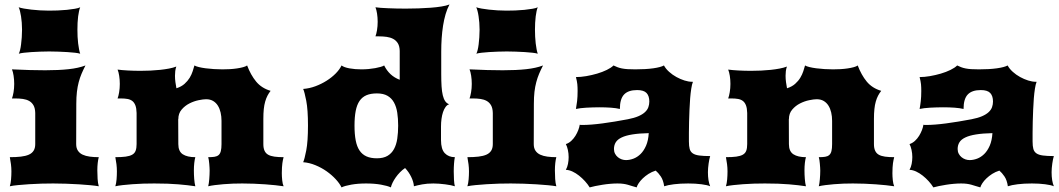

<svg xmlns="http://www.w3.org/2000/svg" viewBox="-20 -813 4621 838"><path d="M62 -578.6Q64.9 -584 67.6 -594.7Q70.3 -605.5 72 -619.6Q73.7 -633.8 75 -650.1Q76.2 -666.5 76.2 -683.6Q76.2 -699.2 75 -714.1Q73.7 -729 71.8 -741.9Q69.8 -754.9 67.1 -765.1Q64.5 -775.4 61.5 -781.2Q70.3 -778.3 84.7 -775.6Q99.1 -772.9 116.9 -771Q134.8 -769 154.5 -767.8Q174.3 -766.6 193.4 -766.6Q210.9 -766.6 231.7 -767.3Q252.4 -768.1 271.7 -770Q291 -772 306.6 -774.7Q322.3 -777.3 330.1 -781.2Q327.1 -774.9 325 -764.6Q322.8 -754.4 321 -741.5Q319.3 -728.5 318.6 -713.6Q317.9 -698.7 317.9 -683.6Q317.9 -668 318.6 -652.8Q319.3 -637.7 321 -623.8Q322.8 -609.9 325 -598.1Q327.1 -586.4 330.1 -578.6Q322.3 -581.1 307.4 -582.8Q292.5 -584.5 273.7 -585.7Q254.9 -586.9 234.4 -587.6Q213.9 -588.4 194.8 -588.4Q175.8 -588.4 155.8 -587.6Q135.7 -586.9 117.4 -585.7Q99.1 -584.5 84.5 -582.8Q69.8 -581.1 62 -578.6ZM22.9 0Q26.9 -12.7 28.3 -30.3Q29.8 -47.9 29.8 -64.9Q29.8 -80.6 27.8 -96.2Q25.9 -111.8 22.9 -127Q50.3 -127 71 -129.4Q91.8 -131.8 105.7 -137.9Q119.6 -144 126.7 -155.3Q133.8 -166.5 133.8 -184.1V-319.8Q133.3 -340.8 126.2 -353.3Q119.1 -365.7 107.4 -372.3Q95.7 -378.9 80.3 -381.1Q64.9 -383.3 47.9 -383.3H32.2Q36.1 -393.1 39.1 -410.4Q42 -427.7 42 -446.8Q42 -465.3 39.3 -482.7Q36.6 -500 32.2 -510.3Q73.7 -508.3 109.6 -507.3Q145.5 -506.3 177.2 -506.3Q236.3 -506.3 279.3 -511Q322.3 -515.6 353 -527.3Q343.3 -508.3 335.9 -491Q328.6 -473.6 323.5 -454.3Q318.4 -435.1 315.7 -412.1Q313 -389.2 313 -359.4L312.5 -184.1Q312.5 -166.5 320.1 -155.3Q327.6 -144 340.8 -137.9Q354 -131.8 372.1 -129.4Q390.1 -127 411.1 -127Q408.2 -116.7 406.5 -101.6Q404.8 -86.4 404.8 -69.3Q404.8 -50.8 406 -32Q407.2 -13.2 411.1 0Q397.9 -2.4 375 -4.6Q352.1 -6.8 325 -8.5Q297.9 -10.3 268.3 -11.2Q238.8 -12.2 212.4 -12.2Q189 -12.2 161.4 -11.5Q133.8 -10.7 107.2 -9Q80.6 -7.3 58.1 -5.1Q35.6 -2.9 22.9 0Z M483.4 0Q487.3 -12.7 488.8 -30.3Q490.2 -47.9 490.2 -64.9Q490.2 -80.6 488.3 -96.2Q486.3 -111.8 483.4 -127Q510.7 -127 528.6 -129.4Q546.4 -131.8 557.1 -137.9Q567.9 -144 572 -155.3Q576.2 -166.5 576.2 -184.1V-319.8Q575.7 -340.8 570.8 -353.3Q565.9 -365.7 557.4 -372.3Q548.8 -378.9 536.4 -381.1Q523.9 -383.3 508.3 -383.3H493.2Q497.1 -393.1 500 -410.4Q502.9 -427.7 502.9 -446.8Q502.9 -465.3 500.2 -482.2Q497.6 -499 493.2 -509.3Q511.2 -506.8 537.6 -505.4Q564 -503.9 593.3 -503.9Q614.7 -503.9 636.5 -504.9Q658.2 -505.9 678.7 -508.1Q699.2 -510.3 717.3 -513.7Q735.4 -517.1 749.5 -522.5Q746.1 -512.7 744.9 -502.7Q743.7 -492.7 743.7 -482.4Q743.7 -468.3 745.6 -454.6Q747.6 -440.9 750 -427.7Q771.5 -434.6 785.4 -447Q799.3 -459.5 807.9 -473.6Q816.4 -487.8 821 -502.2Q825.7 -516.6 828.6 -527.3Q835 -523.4 847.9 -520.3Q860.8 -517.1 877.7 -514.9Q894.5 -512.7 913.6 -511.5Q932.6 -510.3 950.7 -510.3Q966.8 -510.3 983.4 -511.2Q1000 -512.2 1014.6 -514.4Q1029.3 -516.6 1041 -519.8Q1052.7 -522.9 1058.6 -527.3Q1074.2 -485.8 1097.9 -457Q1121.6 -428.2 1161.1 -416.5Q1153.3 -406.7 1147.5 -395.5Q1141.6 -384.3 1137.5 -369.9Q1133.3 -355.5 1131.3 -336.9Q1129.4 -318.4 1129.4 -293.9V-184.1Q1129.4 -166.5 1134.5 -155.3Q1139.6 -144 1150.1 -137.9Q1160.6 -131.8 1177.5 -129.4Q1194.3 -127 1217.8 -127Q1216.3 -121.1 1214.8 -114.7Q1213.4 -108.4 1212.4 -100.3Q1211.4 -92.3 1210.7 -81.8Q1210 -71.3 1210 -57.1Q1210 -43 1211.7 -26.4Q1213.4 -9.8 1217.8 0Q1202.6 -2.4 1181.9 -4.6Q1161.1 -6.8 1137.5 -8.5Q1113.8 -10.3 1088.1 -11.2Q1062.5 -12.2 1037.6 -12.2Q1017.6 -12.2 996.3 -11.5Q975.1 -10.7 955.1 -9Q935.1 -7.3 917.7 -5.1Q900.4 -2.9 888.7 0Q890.1 -5.9 891.4 -13.7Q892.6 -21.5 893.3 -30.8Q894 -40 894.5 -49.8Q895 -59.6 895 -68.4Q895 -73.2 894.5 -81.5Q894 -89.8 893.3 -98.4Q892.6 -106.9 891.4 -114.7Q890.1 -122.6 888.7 -127Q905.3 -127 916.3 -128.7Q927.2 -130.4 934.1 -136.2Q940.9 -142.1 943.8 -153.6Q946.8 -165 946.8 -184.1V-285.6Q946.8 -304.7 942.9 -321.8Q939 -338.9 930.9 -351.8Q922.9 -364.7 910.2 -372.3Q897.5 -379.9 879.4 -379.9Q867.2 -379.9 846.9 -375.7Q826.7 -371.6 806.9 -361.6Q787.1 -351.6 772.7 -334.7Q758.3 -317.9 758.3 -293H757.8L758.3 -184.1Q758.3 -152.3 777.8 -139.6Q797.4 -127 832.5 -127Q829.6 -116.7 827.9 -101.6Q826.2 -86.4 826.2 -69.3Q826.2 -50.8 827.6 -32Q829.1 -13.2 832.5 0Q801.3 -4.9 758.3 -8.5Q715.3 -12.2 653.3 -12.2Q629.9 -12.2 605.2 -11.5Q580.6 -10.7 557.9 -9Q535.2 -7.3 515.6 -5.1Q496.1 -2.9 483.4 0Z M1303.2 -105Q1309.1 -117.7 1316.7 -156.7Q1324.2 -195.8 1324.2 -265.1Q1324.2 -334 1316.7 -373Q1309.1 -412.1 1303.2 -424.8Q1330.1 -426.8 1356.4 -436.5Q1382.8 -446.3 1405.5 -460.7Q1428.2 -475.1 1445.3 -492.4Q1462.4 -509.8 1470.7 -527.3Q1481.4 -519 1505.4 -514.6Q1529.3 -510.3 1557.1 -510.3Q1573.2 -510.3 1588.9 -511.7Q1604.5 -513.2 1617.7 -515.6Q1630.9 -518.1 1641.1 -521Q1651.4 -523.9 1656.7 -527.3Q1667.5 -505.4 1684.3 -489.5Q1701.2 -473.6 1724.6 -464.8V-590.8Q1724.1 -611.8 1716.3 -624.3Q1708.5 -636.7 1696 -643.3Q1683.6 -649.9 1667.5 -652.1Q1651.4 -654.3 1634.3 -654.3H1618.7Q1622.6 -664.1 1625.5 -681.4Q1628.4 -698.7 1628.4 -717.8Q1628.4 -736.3 1625.7 -753.7Q1623 -771 1618.7 -781.2Q1627.9 -779.8 1641.8 -778.8Q1655.8 -777.8 1672.9 -777.1Q1689.9 -776.4 1709.7 -775.9Q1729.5 -775.4 1750 -775.4Q1777.8 -775.4 1806.2 -776.4Q1834.5 -777.3 1860.1 -779.3Q1885.7 -781.2 1907 -784.7Q1928.2 -788.1 1941.9 -793.5Q1931.6 -774.4 1924.8 -751Q1918 -727.5 1913.8 -701.2Q1909.7 -674.8 1907.7 -646Q1905.8 -617.2 1905.8 -587.4V-489.7Q1905.8 -459.5 1907.2 -436.3Q1908.7 -413.1 1912.6 -397Q1916.5 -380.9 1923.3 -371.1Q1930.2 -361.3 1940.9 -357.9H1940.4Q1931.6 -355.5 1924.8 -346.2Q1918 -336.9 1913.6 -323.7Q1909.2 -310.5 1907 -294.2Q1904.8 -277.8 1904.8 -261.2V-201.7Q1904.8 -161.6 1921.4 -144.3Q1938 -127 1965.3 -127Q1962.9 -116.2 1961.7 -99.6Q1960.4 -83 1960.4 -64.9Q1960.4 -46.9 1961.4 -28.6Q1962.4 -10.3 1965.3 0Q1958.5 -2.4 1947.3 -4.6Q1936 -6.8 1923.1 -8.5Q1910.2 -10.3 1896.7 -11.2Q1883.3 -12.2 1871.6 -12.2Q1843.8 -12.2 1823 -8.3Q1802.2 -4.4 1786.6 0Q1785.2 -19.5 1774.7 -41Q1764.2 -62.5 1748 -79.6Q1736.3 -71.8 1725.8 -61Q1715.3 -50.3 1707.3 -38.8Q1699.2 -27.3 1693.6 -15.9Q1688 -4.4 1686 4.9Q1671.4 -2 1642.8 -7.1Q1614.3 -12.2 1577.6 -12.2Q1542 -12.2 1513.2 -7.1Q1484.4 -2 1470.7 4.9Q1462.4 -12.2 1445.3 -30.8Q1428.2 -49.3 1405.8 -65.2Q1383.3 -81.1 1356.7 -92Q1330.1 -103 1303.2 -105ZM1527.3 -264.6Q1527.3 -227.1 1532.5 -200.2Q1537.6 -173.3 1549.3 -156Q1561 -138.7 1579.6 -130.4Q1598.1 -122.1 1625 -122.1Q1653.3 -122.1 1671.4 -132.8Q1689.5 -143.6 1699.7 -162.6Q1710 -181.6 1713.9 -207.8Q1717.8 -233.9 1717.8 -264.6Q1717.8 -295.4 1713.9 -321Q1710 -346.7 1699.7 -365.5Q1689.5 -384.3 1671.4 -394.8Q1653.3 -405.3 1625 -405.3Q1598.1 -405.3 1579.6 -397.5Q1561 -389.6 1549.3 -372.6Q1537.6 -355.5 1532.5 -328.9Q1527.3 -302.2 1527.3 -264.6Z M2059.1 -578.6Q2062 -584 2064.7 -594.7Q2067.4 -605.5 2069.1 -619.6Q2070.8 -633.8 2072 -650.1Q2073.2 -666.5 2073.2 -683.6Q2073.2 -699.2 2072 -714.1Q2070.8 -729 2068.8 -741.9Q2066.9 -754.9 2064.2 -765.1Q2061.5 -775.4 2058.6 -781.2Q2067.4 -778.3 2081.8 -775.6Q2096.2 -772.9 2114 -771Q2131.8 -769 2151.6 -767.8Q2171.4 -766.6 2190.4 -766.6Q2208 -766.6 2228.8 -767.3Q2249.5 -768.1 2268.8 -770Q2288.1 -772 2303.7 -774.7Q2319.3 -777.3 2327.1 -781.2Q2324.2 -774.9 2322 -764.6Q2319.8 -754.4 2318.1 -741.5Q2316.4 -728.5 2315.7 -713.6Q2314.9 -698.7 2314.9 -683.6Q2314.9 -668 2315.7 -652.8Q2316.4 -637.7 2318.1 -623.8Q2319.8 -609.9 2322 -598.1Q2324.2 -586.4 2327.1 -578.6Q2319.3 -581.1 2304.4 -582.8Q2289.6 -584.5 2270.8 -585.7Q2252 -586.9 2231.4 -587.6Q2210.9 -588.4 2191.9 -588.4Q2172.9 -588.4 2152.8 -587.6Q2132.8 -586.9 2114.5 -585.7Q2096.2 -584.5 2081.5 -582.8Q2066.9 -581.1 2059.1 -578.6ZM2020 0Q2023.9 -12.7 2025.4 -30.3Q2026.9 -47.9 2026.9 -64.9Q2026.9 -80.6 2024.9 -96.2Q2022.9 -111.8 2020 -127Q2047.4 -127 2068.1 -129.4Q2088.9 -131.8 2102.8 -137.9Q2116.7 -144 2123.8 -155.3Q2130.9 -166.5 2130.9 -184.1V-319.8Q2130.4 -340.8 2123.3 -353.3Q2116.2 -365.7 2104.5 -372.3Q2092.8 -378.9 2077.4 -381.1Q2062 -383.3 2044.9 -383.3H2029.3Q2033.2 -393.1 2036.1 -410.4Q2039.1 -427.7 2039.1 -446.8Q2039.1 -465.3 2036.4 -482.7Q2033.7 -500 2029.3 -510.3Q2070.8 -508.3 2106.7 -507.3Q2142.6 -506.3 2174.3 -506.3Q2233.4 -506.3 2276.4 -511Q2319.3 -515.6 2350.1 -527.3Q2340.3 -508.3 2333 -491Q2325.7 -473.6 2320.6 -454.3Q2315.4 -435.1 2312.7 -412.1Q2310.1 -389.2 2310.1 -359.4L2309.6 -184.1Q2309.6 -166.5 2317.1 -155.3Q2324.7 -144 2337.9 -137.9Q2351.1 -131.8 2369.1 -129.4Q2387.2 -127 2408.2 -127Q2405.3 -116.7 2403.6 -101.6Q2401.9 -86.4 2401.9 -69.3Q2401.9 -50.8 2403.1 -32Q2404.3 -13.2 2408.2 0Q2395 -2.4 2372.1 -4.6Q2349.1 -6.8 2322 -8.5Q2294.9 -10.3 2265.4 -11.2Q2235.8 -12.2 2209.5 -12.2Q2186 -12.2 2158.4 -11.5Q2130.9 -10.7 2104.2 -9Q2077.6 -7.3 2055.2 -5.1Q2032.7 -2.9 2020 0Z M2449.7 -71.8Q2456.1 -83 2459 -97.7Q2461.9 -112.3 2461.9 -127.4Q2461.9 -143.1 2458.5 -158.7Q2455.1 -174.3 2449.7 -184.1Q2462.9 -188.5 2473.4 -198.2Q2483.9 -208 2491.5 -220.2Q2499 -232.4 2503.9 -245.1Q2508.8 -257.8 2510.3 -268.6Q2512.7 -267.6 2515.6 -267.6Q2518.6 -267.6 2522 -267.6Q2558.1 -267.6 2609.4 -274.4Q2660.6 -281.2 2720.2 -292.5Q2748 -297.9 2766.1 -305.7Q2784.2 -313.5 2794.9 -323.5Q2805.7 -333.5 2809.8 -345.2Q2814 -356.9 2814 -370.1Q2814 -394 2802 -407Q2790 -419.9 2760.7 -419.9Q2722.2 -419.9 2703.9 -400.6Q2685.5 -381.3 2685.5 -337.4Q2669.4 -341.3 2646.5 -343Q2623.5 -344.7 2595.7 -344.7Q2581.5 -344.7 2567.1 -344.2Q2552.7 -343.8 2539.1 -343Q2525.4 -342.3 2513.7 -340.8Q2502 -339.4 2493.7 -337.4Q2496.6 -352.5 2498.8 -371.6Q2501 -390.6 2501 -416Q2501 -424.3 2500.7 -431.4Q2500.5 -438.5 2499.8 -445.3Q2499 -452.1 2497.6 -459.7Q2496.1 -467.3 2493.7 -476.6Q2514.2 -476.6 2538.6 -480.7Q2563 -484.9 2586.2 -491.7Q2609.4 -498.5 2628.4 -507.8Q2647.5 -517.1 2657.7 -527.3Q2666.5 -522.9 2674.8 -519.8Q2683.1 -516.6 2693.8 -514.4Q2704.6 -512.2 2718.8 -511.2Q2732.9 -510.3 2752.9 -510.3Q2798.8 -510.3 2831.3 -514.9Q2863.8 -519.5 2877.9 -527.3Q2885.7 -512.7 2900.4 -499.5Q2915 -486.3 2932.4 -476.8Q2949.7 -467.3 2967.5 -461.7Q2985.4 -456.1 3000 -456.1H3004.4Q3000 -445.3 2997.1 -426.3Q2994.1 -407.2 2992.2 -383.5Q2990.2 -359.9 2989.3 -333.5Q2988.3 -307.1 2987.5 -281.5Q2986.8 -255.9 2986.8 -233.4Q2986.8 -210.9 2986.8 -195.3Q2986.8 -175.3 2990.2 -162.8Q2993.7 -150.4 3003.7 -143.6Q3013.7 -136.7 3032 -134.3Q3050.3 -131.8 3079.6 -131.8Q3077.6 -126 3075.9 -117.4Q3074.2 -108.9 3072.8 -99.1Q3071.3 -89.4 3070.6 -79.6Q3069.8 -69.8 3069.8 -61.5Q3069.8 -23.4 3079.6 0Q3067.9 -5.4 3041.5 -8.8Q3015.1 -12.2 2983.9 -12.2Q2948.7 -12.2 2921.6 -8.8Q2894.5 -5.4 2878.9 0Q2875 -26.9 2864 -43Q2853 -59.1 2841.8 -68.4Q2824.7 -63 2810.5 -54Q2796.4 -44.9 2785.4 -34.4Q2774.4 -23.9 2767.6 -13.4Q2760.7 -2.9 2758.8 4.9Q2747.6 2 2738.5 -1Q2729.5 -3.9 2720.2 -6.6Q2710.9 -9.3 2700.2 -10.7Q2689.5 -12.2 2674.8 -12.2Q2659.7 -12.2 2642.8 -10.7Q2626 -9.3 2609.4 -6.6Q2592.8 -3.9 2578.4 -1Q2564 2 2553.7 4.9Q2545.4 -8.8 2533.2 -22.2Q2521 -35.6 2507.1 -46.6Q2493.2 -57.6 2478.3 -64.5Q2463.4 -71.3 2449.7 -71.8ZM2659.7 -162.6Q2659.7 -150.9 2664.6 -141.8Q2669.4 -132.8 2677 -126.7Q2684.6 -120.6 2693.8 -117.4Q2703.1 -114.3 2711.9 -114.3Q2728 -114.3 2744.9 -120.6Q2761.7 -127 2775.9 -140.9Q2790 -154.8 2799.8 -177.2Q2809.6 -199.7 2811.5 -231.9Q2769.5 -231 2740.5 -226.3Q2711.4 -221.7 2693.4 -213.1Q2675.3 -204.6 2667.5 -191.9Q2659.7 -179.2 2659.7 -162.6Z M3148.4 0Q3152.3 -12.7 3153.8 -30.3Q3155.3 -47.9 3155.3 -64.9Q3155.3 -80.6 3153.3 -96.2Q3151.4 -111.8 3148.4 -127Q3175.8 -127 3193.6 -129.4Q3211.4 -131.8 3222.2 -137.9Q3232.9 -144 3237.1 -155.3Q3241.2 -166.5 3241.2 -184.1V-319.8Q3240.7 -340.8 3235.8 -353.3Q3231 -365.7 3222.4 -372.3Q3213.9 -378.9 3201.4 -381.1Q3189 -383.3 3173.3 -383.3H3158.2Q3162.1 -393.1 3165 -410.4Q3168 -427.7 3168 -446.8Q3168 -465.3 3165.3 -482.2Q3162.6 -499 3158.2 -509.3Q3176.3 -506.8 3202.6 -505.4Q3229 -503.9 3258.3 -503.9Q3279.8 -503.9 3301.5 -504.9Q3323.2 -505.9 3343.8 -508.1Q3364.3 -510.3 3382.3 -513.7Q3400.4 -517.1 3414.6 -522.5Q3411.1 -512.7 3409.9 -502.7Q3408.7 -492.7 3408.7 -482.4Q3408.7 -468.3 3410.6 -454.6Q3412.6 -440.9 3415 -427.7Q3436.5 -434.6 3450.4 -447Q3464.4 -459.5 3472.9 -473.6Q3481.4 -487.8 3486.1 -502.2Q3490.7 -516.6 3493.7 -527.3Q3500 -523.4 3512.9 -520.3Q3525.9 -517.1 3542.7 -514.9Q3559.6 -512.7 3578.6 -511.5Q3597.7 -510.3 3615.7 -510.3Q3631.8 -510.3 3648.4 -511.2Q3665 -512.2 3679.7 -514.4Q3694.3 -516.6 3706.1 -519.8Q3717.8 -522.9 3723.6 -527.3Q3739.3 -485.8 3762.9 -457Q3786.6 -428.2 3826.2 -416.5Q3818.4 -406.7 3812.5 -395.5Q3806.6 -384.3 3802.5 -369.9Q3798.3 -355.5 3796.4 -336.9Q3794.4 -318.4 3794.4 -293.9V-184.1Q3794.4 -166.5 3799.6 -155.3Q3804.7 -144 3815.2 -137.9Q3825.7 -131.8 3842.5 -129.4Q3859.4 -127 3882.8 -127Q3881.3 -121.1 3879.9 -114.7Q3878.4 -108.4 3877.4 -100.3Q3876.5 -92.3 3875.7 -81.8Q3875 -71.3 3875 -57.1Q3875 -43 3876.7 -26.4Q3878.4 -9.8 3882.8 0Q3867.7 -2.4 3846.9 -4.6Q3826.2 -6.8 3802.5 -8.5Q3778.8 -10.3 3753.2 -11.2Q3727.5 -12.2 3702.6 -12.2Q3682.6 -12.2 3661.4 -11.5Q3640.1 -10.7 3620.1 -9Q3600.1 -7.3 3582.8 -5.1Q3565.4 -2.9 3553.7 0Q3555.2 -5.9 3556.4 -13.7Q3557.6 -21.5 3558.3 -30.8Q3559.1 -40 3559.6 -49.8Q3560.1 -59.6 3560.1 -68.4Q3560.1 -73.2 3559.6 -81.5Q3559.1 -89.8 3558.3 -98.4Q3557.6 -106.9 3556.4 -114.7Q3555.2 -122.6 3553.7 -127Q3570.3 -127 3581.3 -128.7Q3592.3 -130.4 3599.1 -136.2Q3606 -142.1 3608.9 -153.6Q3611.8 -165 3611.8 -184.1V-285.6Q3611.8 -304.7 3607.9 -321.8Q3604 -338.9 3595.9 -351.8Q3587.9 -364.7 3575.2 -372.3Q3562.5 -379.9 3544.4 -379.9Q3532.2 -379.9 3512 -375.7Q3491.7 -371.6 3471.9 -361.6Q3452.1 -351.6 3437.7 -334.7Q3423.3 -317.9 3423.3 -293H3422.9L3423.3 -184.1Q3423.3 -152.3 3442.9 -139.6Q3462.4 -127 3497.6 -127Q3494.6 -116.7 3492.9 -101.6Q3491.2 -86.4 3491.2 -69.3Q3491.2 -50.8 3492.7 -32Q3494.1 -13.2 3497.6 0Q3466.3 -4.9 3423.3 -8.5Q3380.4 -12.2 3318.4 -12.2Q3294.9 -12.2 3270.3 -11.5Q3245.6 -10.7 3222.9 -9Q3200.2 -7.3 3180.7 -5.1Q3161.1 -2.9 3148.4 0Z M3949.7 -71.8Q3956.1 -83 3959 -97.7Q3961.9 -112.3 3961.9 -127.4Q3961.9 -143.1 3958.5 -158.7Q3955.1 -174.3 3949.7 -184.1Q3962.9 -188.5 3973.4 -198.2Q3983.9 -208 3991.5 -220.2Q3999 -232.4 4003.9 -245.1Q4008.8 -257.8 4010.3 -268.6Q4012.7 -267.6 4015.6 -267.6Q4018.6 -267.6 4022 -267.6Q4058.1 -267.6 4109.4 -274.4Q4160.6 -281.2 4220.2 -292.5Q4248 -297.9 4266.1 -305.7Q4284.2 -313.5 4294.9 -323.5Q4305.7 -333.5 4309.8 -345.2Q4314 -356.9 4314 -370.1Q4314 -394 4302 -407Q4290 -419.9 4260.7 -419.9Q4222.2 -419.9 4203.9 -400.6Q4185.5 -381.3 4185.5 -337.4Q4169.4 -341.3 4146.5 -343Q4123.5 -344.7 4095.7 -344.7Q4081.5 -344.7 4067.1 -344.2Q4052.7 -343.8 4039.1 -343Q4025.4 -342.3 4013.7 -340.8Q4002 -339.4 3993.7 -337.4Q3996.6 -352.5 3998.8 -371.6Q4001 -390.6 4001 -416Q4001 -424.3 4000.7 -431.4Q4000.5 -438.5 3999.8 -445.3Q3999 -452.1 3997.6 -459.7Q3996.1 -467.3 3993.7 -476.6Q4014.2 -476.6 4038.6 -480.7Q4063 -484.9 4086.2 -491.7Q4109.4 -498.5 4128.4 -507.8Q4147.5 -517.1 4157.7 -527.3Q4166.5 -522.9 4174.8 -519.8Q4183.1 -516.6 4193.8 -514.4Q4204.6 -512.2 4218.8 -511.2Q4232.9 -510.3 4252.9 -510.3Q4298.8 -510.3 4331.3 -514.9Q4363.8 -519.5 4377.9 -527.3Q4385.7 -512.7 4400.4 -499.5Q4415 -486.3 4432.4 -476.8Q4449.7 -467.3 4467.5 -461.7Q4485.4 -456.1 4500 -456.1H4504.4Q4500 -445.3 4497.1 -426.3Q4494.1 -407.2 4492.2 -383.5Q4490.2 -359.9 4489.3 -333.5Q4488.3 -307.1 4487.5 -281.5Q4486.8 -255.9 4486.8 -233.4Q4486.8 -210.9 4486.8 -195.3Q4486.8 -175.3 4490.2 -162.8Q4493.7 -150.4 4503.7 -143.6Q4513.7 -136.7 4532 -134.3Q4550.3 -131.8 4579.6 -131.8Q4577.6 -126 4575.9 -117.4Q4574.2 -108.9 4572.8 -99.1Q4571.3 -89.4 4570.6 -79.6Q4569.8 -69.8 4569.8 -61.5Q4569.8 -23.4 4579.6 0Q4567.9 -5.4 4541.5 -8.8Q4515.1 -12.2 4483.9 -12.2Q4448.7 -12.2 4421.6 -8.8Q4394.5 -5.4 4378.9 0Q4375 -26.9 4364 -43Q4353 -59.1 4341.8 -68.4Q4324.7 -63 4310.5 -54Q4296.4 -44.9 4285.4 -34.4Q4274.4 -23.9 4267.6 -13.4Q4260.7 -2.9 4258.8 4.9Q4247.6 2 4238.5 -1Q4229.5 -3.9 4220.2 -6.6Q4210.9 -9.3 4200.2 -10.7Q4189.5 -12.2 4174.8 -12.2Q4159.7 -12.2 4142.8 -10.7Q4126 -9.3 4109.4 -6.6Q4092.8 -3.9 4078.4 -1Q4064 2 4053.7 4.9Q4045.4 -8.8 4033.2 -22.2Q4021 -35.6 4007.1 -46.6Q3993.2 -57.6 3978.3 -64.5Q3963.4 -71.3 3949.7 -71.8ZM4159.7 -162.6Q4159.7 -150.9 4164.6 -141.8Q4169.4 -132.8 4177 -126.7Q4184.6 -120.6 4193.8 -117.4Q4203.1 -114.3 4211.9 -114.3Q4228 -114.3 4244.9 -120.6Q4261.7 -127 4275.9 -140.9Q4290 -154.8 4299.8 -177.2Q4309.6 -199.7 4311.5 -231.9Q4269.5 -231 4240.5 -226.3Q4211.4 -221.7 4193.4 -213.1Q4175.3 -204.6 4167.5 -191.9Q4159.7 -179.2 4159.7 -162.6Z"/></svg>

Font: Arbutus
Style: Regular
Weight: 400
Designer: Karolina Lach
Foundry: Sorkin Type Co.
Version: Version 1.003